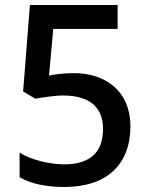

<svg xmlns="http://www.w3.org/2000/svg" viewBox="-20 -734 591 764"><path d="M236 10C407 10 499 -81 499 -232C499 -370 401 -443 274 -443C233 -443 197 -438 175 -433L192 -619H448V-714H99L72 -370L121 -341C147 -346 197 -354 231 -354C336 -354 390 -308 390 -221C390 -124 334 -80 235 -80C179 -80 101 -98 58 -127V-29C102 -2 167 10 236 10Z"/></svg>

Font: Noto Sans Bengali UI Medium
Style: Regular
Weight: 500
Designer: Jelle Bosma - Monotype Design Team
Foundry: Monotype Imaging Inc.
Version: Version 2.003